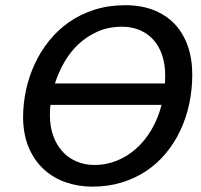

<svg xmlns="http://www.w3.org/2000/svg" viewBox="-20 -694 762 727"><path d="M67.4 0ZM455.1 -674.3Q514.6 -674.3 561.8 -655.8Q608.9 -637.2 641.4 -603Q673.8 -568.8 690.9 -520.3Q708 -471.7 708 -411.6Q708 -354.5 696.5 -300.8Q685.1 -247.1 662.8 -200Q640.6 -152.8 608.2 -113.8Q575.7 -74.7 533.7 -46.6Q491.7 -18.6 440.4 -2.9Q389.2 12.7 329.6 12.7Q275.4 12.7 227.8 -4.2Q180.2 -21 144.5 -54.2Q108.9 -87.4 88.4 -136.5Q67.9 -185.5 67.4 -249.5Q67.4 -300.8 78.4 -352.3Q89.4 -403.8 111.1 -450.9Q132.8 -498 165.3 -538.8Q197.8 -579.6 241 -609.9Q284.2 -640.1 337.6 -657.2Q391.1 -674.3 455.1 -674.3ZM168.9 -257.8Q168.9 -215.3 181.4 -180.4Q193.8 -145.5 216.1 -120.8Q238.3 -96.2 269.5 -82.8Q300.8 -69.3 338.4 -69.3Q381.3 -69.3 421.4 -85.2Q461.4 -101.1 494.6 -130.4Q527.8 -159.7 553 -201.9Q578.1 -244.1 591.8 -296.9H170.9Q169.9 -287.1 169.4 -277.1Q168.9 -267.1 168.9 -257.8ZM442.4 -592.8Q391.1 -592.8 350.1 -574.7Q309.1 -556.6 277.3 -526.9Q245.6 -497.1 223.4 -458.3Q201.2 -419.4 188 -377.9H604.5Q605 -384.8 605.2 -392.6Q605.5 -400.4 605.5 -407.7Q605.5 -451.2 593.8 -485.6Q582 -520 560.5 -543.7Q539.1 -567.4 509 -580.1Q479 -592.8 442.4 -592.8Z"/></svg>

Font: PT Astra Sans
Style: Italic
Weight: 400
Italic angle: -16°
Designer: A.Korolkova, I. Chaeva
Foundry: ParaType Ltd
Version: Version 1.001; ttfautohint (v1.6)